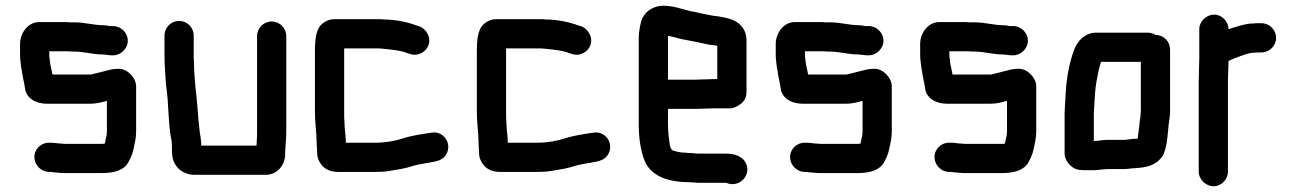

<svg xmlns="http://www.w3.org/2000/svg" viewBox="-20 -578 4523 670"><path d="M375 -487H362C354 -489 347 -490 340 -490C308 -490 275 -500 242 -500H222C215 -501 208 -501 202 -501H117C77 -501 50 -462 50 -425V-383C50 -376 51 -368 52 -359L54 -343C55 -337 56 -331 57 -326C59 -309 65 -288 67 -271C71 -235 105 -216 144 -216H295C317 -216 334 -221 353 -226V-118C353 -103 348 -92 346 -78V-77C342 -76 338 -76 335 -76H210C205 -76 199 -76 194 -77C184 -77 169 -80 158 -80H152C124 -81 100 -58 100 -30C100 -2 123 21 150 22H156C159 22 162 22 165 23L187 25C195 26 203 26 210 26H335C381 26 417 15 431 -18L437 -30C441 -39 444 -48 446 -58C450 -77 455 -97 455 -118V-277C455 -306 425 -338 395 -338C386 -338 378 -337 370 -336C345 -330 322 -324 298 -318H163C160 -332 158 -344 155 -357L153 -375C152 -378 152 -380 152 -383V-399H219C226 -398 233 -398 240 -398C273 -398 304 -388 336 -388C346 -388 359 -385 369 -385H375C402 -385 426 -409 426 -436C426 -463 403 -487 375 -487Z M975 -39C975 -63 979 -90 979 -117V-452C979 -480 956 -503 928 -503C900 -503 877 -480 877 -452V-116C877 -106 877 -97 876 -89C876 -84 876 -77 875 -70H682V-78C681 -92 680 -103 677 -117L675 -137C673 -154 671 -175 670 -192C666 -248 657 -302 657 -359C656 -368 656 -377 656 -386V-454C656 -482 633 -505 605 -505C577 -505 554 -482 554 -454V-386C554 -353 557 -318 559 -285C561 -267 566 -232 566 -214C569 -171 570 -125 579 -86C579 -81 579 -76 580 -71V-56C580 -22 587 -4 608 15C623 26 640 32 657 32H908C947 32 975 -2 975 -39Z M1182 -153C1181 -162 1181 -174 1181 -187V-409H1299C1304 -409 1309 -409 1314 -408C1317 -408 1321 -408 1326 -407C1351 -404 1379 -402 1400 -393L1410 -390C1440 -379 1468 -399 1475 -420C1486 -450 1465 -478 1444 -486L1434 -489C1402 -501 1360 -510 1319 -510C1314 -511 1308 -511 1301 -511H1144C1133 -511 1122 -507 1111 -500C1083 -482 1079 -446 1079 -398V-187C1079 -147 1085 -115 1085 -79C1085 -66 1087 -53 1087 -40C1087 -29 1092 -16 1101 -4C1115 14 1134 22 1163 22H1289C1308 22 1326 21 1342 18C1367 14 1398 9 1418 2C1432 -3 1448 -5 1463 -8C1493 -14 1520 -14 1535 -36C1561 -74 1529 -123 1485 -115C1452 -110 1416 -105 1386 -95C1358 -86 1325 -80 1289 -80H1187C1187 -105 1182 -128 1182 -153Z M1747 -153C1746 -162 1746 -174 1746 -187V-409H1864C1869 -409 1874 -409 1879 -408C1882 -408 1886 -408 1891 -407C1916 -404 1944 -402 1965 -393L1975 -390C2005 -379 2033 -399 2040 -420C2051 -450 2030 -478 2009 -486L1999 -489C1967 -501 1925 -510 1884 -510C1879 -511 1873 -511 1866 -511H1709C1698 -511 1687 -507 1676 -500C1648 -482 1644 -446 1644 -398V-187C1644 -147 1650 -115 1650 -79C1650 -66 1652 -53 1652 -40C1652 -29 1657 -16 1666 -4C1680 14 1699 22 1728 22H1854C1873 22 1891 21 1907 18C1932 14 1963 9 1983 2C1997 -3 2013 -5 2028 -8C2058 -14 2085 -14 2100 -36C2126 -74 2094 -123 2050 -115C2017 -110 1981 -105 1951 -95C1923 -86 1890 -80 1854 -80H1752C1752 -105 1747 -128 1747 -153Z M2470 -200H2524C2536 -199 2549 -204 2563 -214C2577 -224 2585 -238 2585 -257V-441C2584 -458 2579 -473 2568 -486C2549 -509 2521 -515 2486 -521L2469 -523C2464 -524 2458 -525 2453 -526C2433 -529 2411 -536 2390 -539C2360 -546 2330 -558 2295 -558C2257 -558 2227 -535 2218 -505C2214 -492 2209 -465 2209 -449V-142C2209 -91 2217 -45 2232 -11C2257 39 2315 58 2389 58C2399 58 2408 60 2420 60H2512C2516 60 2520 62 2523 63C2567 74 2604 27 2581 -12C2569 -33 2544 -42 2512 -42H2412C2405 -43 2397 -44 2389 -44C2385 -44 2380 -44 2374 -45C2356 -45 2339 -49 2325 -54C2323 -58 2317 -66 2317 -74C2314 -96 2311 -117 2311 -143V-198H2408C2423 -198 2456 -200 2470 -200ZM2408 -300H2311V-453L2321 -451C2336 -448 2356 -441 2372 -439C2400 -434 2427 -428 2455 -422L2472 -420C2475 -419 2479 -419 2483 -418V-302H2470C2457 -302 2423 -300 2408 -300Z M3012 -487H2999C2991 -489 2984 -490 2977 -490C2945 -490 2912 -500 2879 -500H2859C2852 -501 2845 -501 2839 -501H2754C2714 -501 2687 -462 2687 -425V-383C2687 -376 2688 -368 2689 -359L2691 -343C2692 -337 2693 -331 2694 -326C2696 -309 2702 -288 2704 -271C2708 -235 2742 -216 2781 -216H2932C2954 -216 2971 -221 2990 -226V-118C2990 -103 2985 -92 2983 -78V-77C2979 -76 2975 -76 2972 -76H2847C2842 -76 2836 -76 2831 -77C2821 -77 2806 -80 2795 -80H2789C2761 -81 2737 -58 2737 -30C2737 -2 2760 21 2787 22H2793C2796 22 2799 22 2802 23L2824 25C2832 26 2840 26 2847 26H2972C3018 26 3054 15 3068 -18L3074 -30C3078 -39 3081 -48 3083 -58C3087 -77 3092 -97 3092 -118V-277C3092 -306 3062 -338 3032 -338C3023 -338 3015 -337 3007 -336C2982 -330 2959 -324 2935 -318H2800C2797 -332 2795 -344 2792 -357L2790 -375C2789 -378 2789 -380 2789 -383V-399H2856C2863 -398 2870 -398 2877 -398C2910 -398 2941 -388 2973 -388C2983 -388 2996 -385 3006 -385H3012C3039 -385 3063 -409 3063 -436C3063 -463 3040 -487 3012 -487Z M3516 -487H3503C3495 -489 3488 -490 3481 -490C3449 -490 3416 -500 3383 -500H3363C3356 -501 3349 -501 3343 -501H3258C3218 -501 3191 -462 3191 -425V-383C3191 -376 3192 -368 3193 -359L3195 -343C3196 -337 3197 -331 3198 -326C3200 -309 3206 -288 3208 -271C3212 -235 3246 -216 3285 -216H3436C3458 -216 3475 -221 3494 -226V-118C3494 -103 3489 -92 3487 -78V-77C3483 -76 3479 -76 3476 -76H3351C3346 -76 3340 -76 3335 -77C3325 -77 3310 -80 3299 -80H3293C3265 -81 3241 -58 3241 -30C3241 -2 3264 21 3291 22H3297C3300 22 3303 22 3306 23L3328 25C3336 26 3344 26 3351 26H3476C3522 26 3558 15 3572 -18L3578 -30C3582 -39 3585 -48 3587 -58C3591 -77 3596 -97 3596 -118V-277C3596 -306 3566 -338 3536 -338C3527 -338 3519 -337 3511 -336C3486 -330 3463 -324 3439 -318H3304C3301 -332 3299 -344 3296 -357L3294 -375C3293 -378 3293 -380 3293 -383V-399H3360C3367 -398 3374 -398 3381 -398C3414 -398 3445 -388 3477 -388C3487 -388 3500 -385 3510 -385H3516C3543 -385 3567 -409 3567 -436C3567 -463 3544 -487 3516 -487Z M3797 -86V-183C3798 -204 3800 -229 3801 -250C3803 -282 3810 -314 3816 -342L3822 -362H3961V-190C3960 -181 3960 -176 3960 -174C3959 -168 3958 -161 3957 -153L3955 -132L3952 -111L3950 -95L3949 -94C3943 -94 3937 -94 3931 -93L3913 -91C3909 -90 3906 -90 3903 -90H3844C3829 -90 3811 -86 3797 -86ZM4013 -456C4004 -461 3995 -464 3986 -464H3805C3766 -464 3738 -434 3727 -401C3712 -359 3702 -309 3699 -256L3697 -222C3696 -209 3696 -196 3695 -185V-43C3695 -15 3722 15 3751 15C3756 16 3764 16 3773 16H3796C3811 16 3831 12 3846 12H3903C3914 12 3929 9 3940 9C3945 8 3949 8 3952 8C3990 5 4019 -6 4037 -34C4050 -57 4053 -90 4056 -120L4058 -142C4060 -160 4062 -165 4063 -186V-405C4063 -433 4041 -456 4013 -456Z M4165 -476V-374C4165 -350 4163 -319 4163 -293V21C4163 48 4188 72 4215 72C4242 72 4265 48 4265 21V-295C4265 -317 4267 -344 4267 -365C4274 -369 4279 -371 4289 -375C4310 -382 4333 -394 4358 -394C4362 -395 4367 -395 4372 -395H4382C4410 -395 4433 -418 4433 -446C4433 -474 4410 -497 4382 -497H4372C4365 -497 4358 -497 4353 -496C4327 -496 4302 -487 4279 -480L4267 -476C4267 -503 4244 -527 4217 -527C4190 -527 4165 -504 4165 -476Z"/></svg>

Font: Electronic
Style: UltBlk
Weight: 500
Version: Version 1.011